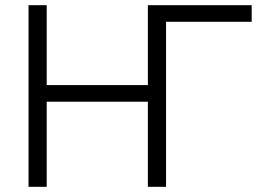

<svg xmlns="http://www.w3.org/2000/svg" viewBox="-20 -720 1015 740"><path d="M550 -328H160V0H90V-700H160V-392H550V-700H950V-636H620V0H550Z"/></svg>

Font: PT Root UI Web
Style: Regular
Weight: 400
Designer: Vitaly Kuzmin
Foundry: ParaType Ltd.
Version: Version 1.000W